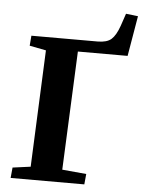

<svg xmlns="http://www.w3.org/2000/svg" viewBox="-58 -905 705 950"><g transform="rotate(5 294.5 -429.5)"><path d="M36 -52 125 -64 150 -644 68 -660 72 -710H401Q447 -710 469 -729.5Q491 -749 508 -797L529 -859L589 -852L555 -652H308L282 -63L402 -52L397 0H31Z"/></g></svg>

Font: Literata 36pt
Style: Bold Italic
Weight: 700
Italic angle: -2°
Designer: Latin by Veronika Burian and Jose Scaglione. Greek by Irene Vlachou. Cyrillic by Vera Evstafieva
Foundry: TypeTogether
Version: Version 3.002